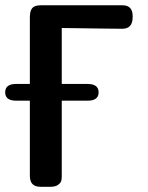

<svg xmlns="http://www.w3.org/2000/svg" viewBox="-33 -714 567 734"><path d="M28.8 -393.1H81.1V-647.9Q81.1 -678.7 96.2 -688Q106 -693.8 124 -693.8H435.1Q474.1 -693.8 474.1 -652.8V-647.9Q474.1 -604 434.1 -604Q399.9 -604 344 -605Q288.1 -606 246.1 -606.4Q204.1 -606.9 203.1 -606.9V-393.1H301.8Q343.8 -393.1 344 -361.1Q344.2 -329.1 301.8 -329.1H203.1V-41Q203.1 -29.8 201.2 -22.5Q199.2 -15.1 189.2 -7.6Q179.2 0 161.1 0H121.1Q81.1 0 81.1 -42V-329.1H28.8Q-13.2 -329.1 -13.2 -361.1Q-13.2 -393.1 28.8 -393.1Z"/></svg>

Font: CMU Sans Serif Demi Condensed
Style: DemiCondensed
Weight: 600
Width: 3
Version: Version 0.7.0